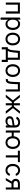

<svg xmlns="http://www.w3.org/2000/svg" viewBox="3289 -3893 808 7426"><g transform="rotate(90 3693.0 -180.0)"><path d="M76.7 0V-545.5H505.7V0H421.9V-467.3H160.5V0Z M659.1 183.6V-527.3Q659.1 -534.1 662.8 -539.2Q666.5 -544.4 672.6 -546.9L711.6 -562.1Q716.6 -563.6 719.1 -563.6Q727.6 -563.6 733.8 -557.5Q740.1 -551.5 740.1 -542.6V-458.8H750Q758.2 -471.9 775.6 -495.4Q793.7 -518.5 823.5 -535.2Q854 -552.6 907.7 -552.6Q976.6 -552.6 1029.1 -518.1Q1082 -483.3 1111.2 -420.5Q1140.6 -356.5 1140.6 -271.3Q1140.6 -185.4 1111.2 -121.4Q1082 -58.2 1029.5 -23.4Q976.9 11.4 909.1 11.4Q856.5 11.4 824.9 -6.4Q792.6 -24.5 776.3 -46.5Q758.5 -70 750 -83.8H742.9V183.6Q742.9 192.5 736.9 198.5Q730.8 204.5 721.9 204.5H680Q671.2 204.5 665.1 198.5Q659.1 192.5 659.1 183.6ZM759.6 -164.1Q777.7 -116.8 812.5 -90.6Q847.3 -63.9 897.7 -63.9Q950.6 -63.9 985.4 -92Q1021 -119.3 1039.1 -167.3Q1056.8 -215.2 1056.8 -272.7Q1056.8 -331 1039.4 -376.8Q1022 -422.9 986.5 -450.3Q951 -477.3 897.7 -477.3Q846.6 -477.3 811.8 -451.7Q776.6 -425.1 759.2 -380Q741.5 -333.1 741.5 -272.7Q741.5 -210.9 759.6 -164.1Z M1242.9 -269.9Q1242.9 -355.1 1274 -418.7Q1305 -482.2 1360.6 -517.4Q1416.2 -552.6 1490.1 -552.6Q1563.9 -552.6 1619.5 -517.4Q1675.1 -482.2 1706.1 -418.7Q1737.2 -355.1 1737.2 -269.9Q1737.2 -185.4 1706.1 -122.2Q1675.1 -58.9 1619.5 -23.8Q1563.9 11.4 1490.1 11.4Q1416.2 11.4 1360.6 -23.8Q1305 -58.9 1274 -122.2Q1242.9 -185.4 1242.9 -269.9ZM1653.4 -269.9Q1653.4 -324.6 1636 -371.8Q1618.6 -419 1582.4 -448.2Q1546.2 -477.3 1490.1 -477.3Q1433.9 -477.3 1397.7 -448.2Q1361.5 -419 1344.1 -371.8Q1326.7 -324.6 1326.7 -269.9Q1326.7 -215.2 1344.1 -168.3Q1361.5 -121.4 1397.7 -92.7Q1433.9 -63.9 1490.1 -63.9Q1546.2 -63.9 1582.4 -92.7Q1618.6 -121.4 1636 -168.3Q1653.4 -215.2 1653.4 -269.9Z M1806.8 156.2V-78.1H1852.3Q1869 -95.5 1881 -115.8Q1893.1 -136 1902.2 -163.9Q1911.2 -191.8 1917.6 -232.1Q1924 -272.4 1929 -329.5L1947.4 -545.5H2294V-78.1H2377.8V156.2H2294V0H1890.6V156.2ZM2210.2 -78.1V-467.3H2025.6L2011.4 -329.5Q2002.5 -244 1989.3 -180Q1976.2 -116.1 1947.4 -78.1Z M2463.1 -269.9Q2463.1 -355.1 2494.1 -418.7Q2525.2 -482.2 2580.8 -517.4Q2636.4 -552.6 2710.2 -552.6Q2784.1 -552.6 2839.7 -517.4Q2895.2 -482.2 2926.3 -418.7Q2957.4 -355.1 2957.4 -269.9Q2957.4 -185.4 2926.3 -122.2Q2895.2 -58.9 2839.7 -23.8Q2784.1 11.4 2710.2 11.4Q2636.4 11.4 2580.8 -23.8Q2525.2 -58.9 2494.1 -122.2Q2463.1 -185.4 2463.1 -269.9ZM2873.6 -269.9Q2873.6 -324.6 2856.2 -371.8Q2838.8 -419 2802.6 -448.2Q2766.3 -477.3 2710.2 -477.3Q2654.1 -477.3 2617.9 -448.2Q2581.7 -419 2564.3 -371.8Q2546.9 -324.6 2546.9 -269.9Q2546.9 -215.2 2564.3 -168.3Q2581.7 -121.4 2617.9 -92.7Q2654.1 -63.9 2710.2 -63.9Q2766.3 -63.9 2802.6 -92.7Q2838.8 -121.4 2856.2 -168.3Q2873.6 -215.2 2873.6 -269.9Z M3036.9 0V-78.1H3056.8Q3081.3 -78.1 3097.7 -87.9Q3114 -97.7 3124.1 -122.3Q3134.2 -147 3139.7 -191.2Q3145.2 -235.4 3147.7 -304L3157.7 -545.5H3521.3V0H3437.5V-467.3H3237.2L3228.7 -272.7Q3225.9 -205.6 3216.8 -154.7Q3207.7 -103.7 3189.5 -69.2Q3171.2 -34.8 3141 -17.4Q3110.8 0 3065.3 0Z M3640.6 0 3862.2 -277 3643.5 -545.5H3742.9L3924.7 -312.5H3970.2V-545.5H4054V-312.5H4098L4279.8 -545.5H4379.3L4161.9 -277L4382.1 0H4281.2L4096.6 -234.4H4054V0H3970.2V-234.4H3927.6L3741.5 0Z M4567.8 -7.1Q4524.9 -27 4500.7 -64.3Q4475.9 -101.2 4475.9 -154.8Q4475.9 -202.1 4494.3 -231.2Q4512.4 -260.3 4543.7 -277Q4575.6 -294 4611.9 -301.8Q4650.9 -310.7 4687.5 -315.3L4758.5 -324.2L4768.1 -325.3Q4799 -328.5 4813.6 -336.6Q4828.1 -344.8 4828.1 -365.1V-367.9Q4828.1 -420.5 4799.4 -449.6Q4770.6 -478.7 4713.1 -478.7Q4653.4 -478.7 4619 -452.4Q4594.1 -433.6 4578.8 -410.5Q4576 -405.9 4571.4 -403.4Q4566.8 -400.9 4561.8 -400.9Q4557.5 -400.9 4554.3 -402.3L4513.1 -416.9Q4506.7 -419.4 4503 -424.7Q4499.3 -430 4499.3 -436.4Q4499.3 -441.4 4502.1 -446.4Q4520.2 -479.8 4548.3 -502.5Q4584.5 -530.5 4626.4 -541.5Q4668.3 -552.6 4710.2 -552.6Q4735.4 -552.6 4770.6 -546.5Q4805 -540.1 4837 -521Q4869.7 -501.4 4890.6 -463.1Q4911.9 -424.4 4911.9 -359.4V-21Q4911.9 -12.1 4905.7 -6Q4899.5 0 4891 0H4848.7Q4840.2 0 4834.2 -6Q4828.1 -12.1 4828.1 -21V-73.9H4823.9Q4815.3 -56.5 4795.5 -35.9Q4775.2 -15.6 4742.5 -1.4Q4709.9 12.8 4661.9 12.8Q4610.4 12.8 4567.8 -7.1ZM4592 -84.9Q4624.6 -62.5 4674.7 -62.5Q4724.8 -62.5 4758.5 -82Q4793 -101.9 4810.4 -132.5Q4828.1 -163.7 4828.1 -197.4V-274.1Q4822.8 -267.8 4804.7 -262.4Q4782.7 -256.7 4763.5 -253.6Q4741.8 -250.4 4735.8 -249.6L4718.4 -247.2L4692.5 -244L4683.2 -242.9Q4651.3 -238.6 4622.2 -229.4Q4593.4 -219.8 4576.7 -201.3Q4559.7 -182.2 4559.7 -150.6Q4559.7 -106.5 4592 -84.9Z M5326.7 -306.8V-228.7H5038.4V-306.8ZM5109.4 -545.5V0H5025.6V-545.5ZM5247.2 -269.9Q5247.2 -355.1 5278.2 -418.7Q5309.3 -482.2 5364.9 -517.4Q5420.5 -552.6 5494.3 -552.6Q5568.2 -552.6 5623.8 -517.4Q5679.3 -482.2 5710.4 -418.7Q5741.5 -355.1 5741.5 -269.9Q5741.5 -185.4 5710.4 -122.2Q5679.3 -58.9 5623.8 -23.8Q5568.2 11.4 5494.3 11.4Q5420.5 11.4 5364.9 -23.8Q5309.3 -58.9 5278.2 -122.2Q5247.2 -185.4 5247.2 -269.9ZM5657.7 -269.9Q5657.7 -324.6 5640.3 -371.8Q5622.9 -419 5586.6 -448.2Q5550.4 -477.3 5494.3 -477.3Q5438.2 -477.3 5402 -448.2Q5365.8 -419 5348.4 -371.8Q5331 -324.6 5331 -269.9Q5331 -215.2 5348.4 -168.3Q5365.8 -121.4 5402 -92.7Q5438.2 -63.9 5494.3 -63.9Q5550.4 -63.9 5586.6 -92.7Q5622.9 -121.4 5640.3 -168.3Q5657.7 -215.2 5657.7 -269.9Z M5806.8 -467.3V-545.5H6250V-467.3H6071V0H5987.2V-467.3Z M6433.9 -24.9Q6378.6 -61.1 6348.7 -124.6Q6318.9 -188.2 6318.9 -269.9Q6318.9 -353 6349.8 -416.9Q6380.3 -480.5 6435.7 -516.7Q6490.8 -552.6 6564.6 -552.6Q6622.2 -552.6 6668.3 -531.2Q6714.8 -509.9 6744 -471.6Q6765.6 -443.5 6775.2 -408.4Q6775.9 -404.8 6775.9 -403.1Q6775.9 -394.5 6769.9 -388.3Q6763.8 -382.1 6755.3 -382.1H6712Q6705.6 -382.1 6700.3 -385.7Q6695 -389.2 6692.5 -395.2Q6681.5 -424.4 6654.5 -448.5Q6621.4 -477.3 6566.1 -477.3Q6517.4 -477.3 6480.5 -452.1Q6443.5 -426.1 6423.3 -380.7Q6402.7 -334.9 6402.7 -272.7Q6402.7 -209.5 6422.9 -162.6Q6442.5 -116.5 6479.8 -89.8Q6516.3 -63.9 6566.1 -63.9Q6598.4 -63.9 6625.4 -75.3Q6651.6 -86.3 6670.5 -108Q6684.3 -123.9 6692.5 -145.6Q6695 -151.6 6700.1 -155.4Q6705.3 -159.1 6712 -159.1H6755Q6763.5 -159.1 6769.5 -153.1Q6775.6 -147 6775.6 -138.5Q6775.6 -134.9 6774.9 -132.8Q6766.3 -101.2 6745.7 -72.4Q6717.7 -33.7 6672.2 -11.4Q6626.8 11.4 6566.1 11.4Q6489.3 11.4 6433.9 -24.9Z M7230.1 0V-468.8H7085.2Q7036.2 -468.8 7008.2 -446Q6980.1 -423.3 6980.1 -383.5Q6980.1 -344.5 7005.5 -322.1Q7030.9 -299.7 7075.3 -299.7H7251.4V-221.6H7075.3Q7019.9 -221.6 6979.8 -241.1Q6939.6 -260.7 6918 -297.1Q6896.3 -333.5 6896.3 -383.5Q6896.3 -433.9 6919 -470.2Q6941.8 -506.4 6984.2 -525.9Q7026.6 -545.5 7085.2 -545.5H7309.7V0ZM6866.5 0 7021.3 -271.3H7112.2L6957.4 0Z"/></g></svg>

Font: DeltaSans
Style: Regular
Weight: 400
Designer: Rasmus Andersson
Foundry: rsms
Version: Version 3.012